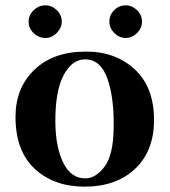

<svg xmlns="http://www.w3.org/2000/svg" viewBox="-20 -681 634 718"><path d="M511 -600Q511 -576 492.5 -557.5Q474 -539 450 -539Q426 -539 407.5 -557.5Q389 -576 389 -600Q389 -625 407 -643Q425 -661 450 -661Q474 -661 492.5 -643Q511 -625 511 -600ZM211 -600Q211 -577 192.5 -558Q174 -539 150 -539Q125 -539 106 -557Q87 -575 87 -600Q87 -625 106 -643Q125 -661 150 -661Q174 -661 192.5 -643Q211 -625 211 -600ZM556 -232Q556 -116 484.5 -49Q413 18 293 17Q180 16 109 -50.5Q38 -117 38 -244Q38 -352 108 -419.5Q178 -487 296 -488Q409 -490 482.5 -423Q556 -356 556 -232ZM405 -204Q407 -316 381.5 -387.5Q356 -459 298 -459Q249 -459 217.5 -399Q186 -339 187 -223Q188 -130 217 -71.5Q246 -13 301 -14Q339 -15 371.5 -58.5Q404 -102 405 -204Z"/></svg>

Font: GFS Artemisia
Style: Bold
Weight: 700
Designer: Designed by Takis Katsoulidis.
Foundry: Designed by Takis Katsoulidis.
Version: Version 1.0